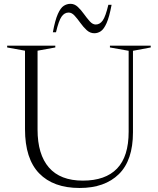

<svg xmlns="http://www.w3.org/2000/svg" viewBox="-20 -948 807 979"><path d="M636 -276.5V-689L540.5 -706V-715H748.5V-706L658 -689V-273.5Q658 -130.5 586 -60Q514 10.5 386 10.5Q252 10.5 179.8 -64Q107.5 -138.5 107.5 -289.5V-689.5L16.5 -706V-715H262V-706L171.5 -689.5V-287Q171.5 -160.5 229.5 -93.8Q287.5 -27 402.5 -27Q517.5 -27 576.8 -88.5Q636 -150 636 -276.5ZM549 -923.5Q537.5 -861.5 523.5 -830.2Q509.5 -799 494 -788.8Q478.5 -778.5 461 -778.5Q439.5 -778.5 422.2 -794.2Q405 -810 390 -831Q375 -852 360.5 -868Q346 -884 330 -884Q308.5 -884 294 -863.2Q279.5 -842.5 265.5 -783.5H249.5Q261 -845.5 275 -876.8Q289 -908 305 -918.2Q321 -928.5 339.5 -928.5Q360 -928.5 376.8 -912.8Q393.5 -897 408.5 -876Q423.5 -855 438 -839Q452.5 -823 468 -823Q489.5 -823 504 -843.8Q518.5 -864.5 532.5 -923.5Z"/></svg>

Font: Newsreader 72pt Light
Style: Regular
Weight: 300
Designer: Hugues Gentile
Foundry: Production Type
Version: Version 1.003; ttfautohint (v1.8.3)